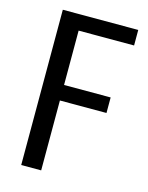

<svg xmlns="http://www.w3.org/2000/svg" viewBox="-108 -768 646 836"><g transform="rotate(15 215.0 -350.0)"><path d="M160 0H70V-700H410V-630H160V-385H370V-315H160Z"/></g></svg>

Font: Cuprum
Style: Regular
Weight: 400
Designer: Jovanny Lemonad
Foundry: Jovanny Lemonad
Version: Version 1.002